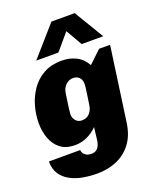

<svg xmlns="http://www.w3.org/2000/svg" viewBox="-172 -861 942 1147"><g transform="rotate(-20 298.5 -287.5)"><path d="M245 186Q199 186 154.5 178Q110 170 74.5 150.5Q39 131 18 99Q-3 67 -3 19H196Q196 27 201.5 37.5Q207 48 219.5 55.5Q232 63 252 63Q275 63 287.5 51.5Q300 40 305.5 23.5Q311 7 312 -7L321 -82Q293 -53 256.5 -36Q220 -19 179 -19Q121 -19 86 -46.5Q51 -74 34.5 -119Q18 -164 18 -216Q18 -268 32.5 -321.5Q47 -375 78 -420.5Q109 -466 157.5 -493.5Q206 -521 275 -521Q324 -521 365 -500.5Q406 -480 430 -436L509 -511H579L513 -40Q502 38 464 88Q426 138 369.5 162Q313 186 245 186ZM267 -144Q299 -144 317 -164.5Q335 -185 339 -214Q345 -256 350.5 -292.5Q356 -329 356 -342Q356 -371 341 -385.5Q326 -400 303 -400Q285 -400 269.5 -391Q254 -382 244 -366.5Q234 -351 231 -330Q224 -286 219 -247.5Q214 -209 214 -203Q214 -177 229 -160.5Q244 -144 267 -144ZM132 -573 297 -761H445L558 -573H421L329 -733H409L273 -573Z"/></g></svg>

Font: Chivo Medium Black
Style: Italic
Weight: 900
Italic angle: -8.05°
Version: Version 2.002